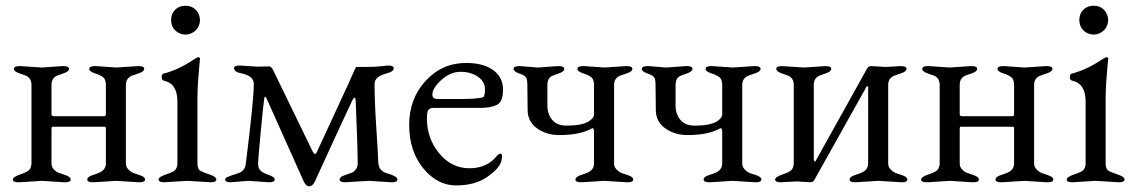

<svg xmlns="http://www.w3.org/2000/svg" viewBox="-20 -634 3969 671"><path d="M52 -403 126 -398 198 -403H201Q221 -403 221 -393.5Q221 -384 203 -378Q185 -372 178 -369Q160 -360 160 -337V-234Q160 -228 170 -228H345Q350 -228 350 -236V-337Q350 -355 341.5 -363Q333 -371 312.5 -377.5Q292 -384 292 -393.5Q292 -403 312 -403H315L387 -398L461 -403H464Q484 -403 484 -393.5Q484 -384 465.5 -378Q447 -372 440 -369Q420 -360 420 -337V-63Q420 -51 428 -42.5Q436 -34 442.5 -31Q449 -28 468 -22Q487 -16 487 -6.5Q487 3 467 3H464L386 -2L308 3H305Q285 3 285 -6.5Q285 -16 303.5 -22Q322 -28 328 -31Q350 -41 350 -63V-186Q350 -191 346 -191H163Q160 -191 160 -184V-63Q160 -50 168.5 -41.5Q177 -33 182.5 -31Q188 -29 207.5 -22.5Q227 -16 227 -6.5Q227 3 207 3H204L126 -2L48 3H45Q25 3 25 -6.5Q25 -16 52.5 -25Q80 -34 85 -44Q90 -54 90 -63V-337Q90 -360 72 -369Q65 -372 47 -378Q29 -384 29 -393.5Q29 -403 49 -403Z M628 -513Q606 -514 592 -528Q578 -542 578 -564Q578 -586 592 -600Q606 -614 628 -614Q650 -614 664 -600Q678 -586 679 -563Q678 -542 664 -528Q650 -514 628 -513ZM716 3 635 -2 554 3Q534 3 534 -6.5Q534 -16 562 -25Q590 -34 595 -43.5Q600 -53 600 -62V-279Q600 -342 553 -352Q545 -354 545 -364.5Q545 -375 552 -377Q601 -389 654 -424Q670 -434 672 -434Q679 -434 679 -429Q670 -337 670 -294V-62Q670 -42 682 -36Q695 -30 715.5 -23Q736 -16 736 -6.5Q736 3 716 3Z M819 -405 880 -401 921 -402Q928 -402 934 -390L1072 -106Q1081 -87 1088 -104L1198 -342Q1223 -400 1225 -400H1258Q1290 -400 1312.5 -402.5Q1335 -405 1336 -405Q1356 -405 1356 -396Q1356 -384 1333 -378Q1289 -367 1289 -341Q1289 -279 1295 -189Q1301 -99 1301.5 -74.5Q1302 -50 1310.5 -41.5Q1319 -33 1325 -31L1346 -24Q1369 -16 1369 -6.5Q1369 3 1349 3L1268 -2L1187 3Q1167 3 1167 -6.5Q1167 -16 1185.5 -22Q1204 -28 1210 -30.5Q1216 -33 1223 -41.5Q1230 -50 1230 -63Q1230 -118 1223 -282Q1222 -303 1211 -283Q1210 -282 1149.5 -150.5Q1089 -19 1081 -1Q1073 17 1061 17Q1049 17 1041 -1L912 -289Q906 -303 903.5 -290Q901 -277 891.5 -177Q882 -77 882 -63Q882 -49 887 -42Q894 -31 917 -23.5Q940 -16 940 -6.5Q940 3 920 3L847 -2L787 3Q767 3 767 -6Q767 -12 773 -14.5Q779 -17 782 -18.5Q785 -20 790.5 -21.5Q796 -23 803.5 -25.5Q811 -28 817.5 -30.5Q824 -33 831 -41Q838 -49 839 -62Q867 -283 867 -341Q867 -369 822 -378Q798 -382 798 -397Q798 -405 819 -405Z M1609 -414Q1669 -414 1703.5 -389Q1738 -364 1738 -321Q1738 -278 1716.5 -267.5Q1695 -257 1661 -257H1497Q1483 -257 1477.5 -250.5Q1472 -244 1472 -220Q1472 -150 1515 -98Q1558 -46 1620.5 -46Q1683 -46 1717 -90Q1724 -97 1728 -97Q1739 -97 1732 -71Q1725 -45 1682.5 -15.5Q1640 14 1574 14Q1508 14 1459 -46Q1410 -106 1410 -197.5Q1410 -289 1467.5 -351.5Q1525 -414 1609 -414ZM1491 -303Q1491 -288 1510 -288H1592Q1639 -288 1665 -293Q1675 -294 1675 -321.5Q1675 -349 1650 -366Q1625 -383 1589.5 -383Q1554 -383 1522.5 -354.5Q1491 -326 1491 -303Z M2092 -2 2014 3H2011Q1991 3 1991 -6.5Q1991 -16 2009.5 -22Q2028 -28 2034 -31Q2056 -41 2056 -63V-172Q2056 -189 2048 -185Q2007 -162 1935 -162Q1890 -162 1857.5 -185Q1825 -208 1824 -247L1823 -337Q1823 -357 1818 -364Q1813 -371 1794 -377.5Q1775 -384 1775 -393.5Q1775 -403 1795 -403H1798L1860 -398L1929 -403H1932Q1952 -403 1952 -393.5Q1952 -384 1934.5 -378Q1917 -372 1910 -369Q1893 -361 1893 -337V-265Q1893 -235 1910 -215Q1927 -195 1959 -195Q2020 -195 2042 -213Q2056 -223 2056 -234V-337Q2056 -355 2047.5 -363Q2039 -371 2018.5 -377.5Q1998 -384 1998 -393.5Q1998 -403 2018 -403H2021L2093 -398L2167 -403H2170Q2190 -403 2190 -393.5Q2190 -384 2171.5 -378Q2153 -372 2146 -369Q2126 -360 2126 -337V-63Q2126 -51 2134 -42.5Q2142 -34 2148.5 -31Q2155 -28 2174 -22Q2193 -16 2193 -6.5Q2193 3 2173 3H2170Q2170 3 2092 -2Z M2540 -2 2462 3H2459Q2439 3 2439 -6.5Q2439 -16 2457.5 -22Q2476 -28 2482 -31Q2504 -41 2504 -63V-172Q2504 -189 2496 -185Q2455 -162 2383 -162Q2338 -162 2305.5 -185Q2273 -208 2272 -247L2271 -337Q2271 -357 2266 -364Q2261 -371 2242 -377.5Q2223 -384 2223 -393.5Q2223 -403 2243 -403H2246L2308 -398L2377 -403H2380Q2400 -403 2400 -393.5Q2400 -384 2382.5 -378Q2365 -372 2358 -369Q2341 -361 2341 -337V-265Q2341 -235 2358 -215Q2375 -195 2407 -195Q2468 -195 2490 -213Q2504 -223 2504 -234V-337Q2504 -355 2495.5 -363Q2487 -371 2466.5 -377.5Q2446 -384 2446 -393.5Q2446 -403 2466 -403H2469L2541 -398L2615 -403H2618Q2638 -403 2638 -393.5Q2638 -384 2619.5 -378Q2601 -372 2594 -369Q2574 -360 2574 -337V-63Q2574 -51 2582 -42.5Q2590 -34 2596.5 -31Q2603 -28 2622 -22Q2641 -16 2641 -6.5Q2641 3 2621 3H2618Q2618 3 2540 -2Z M3131 3 3050 -2 2969 3Q2949 3 2949 -6.5Q2949 -16 2967.5 -22Q2986 -28 2992 -31Q3014 -41 3014 -63V-329Q3012 -333 3010 -334L2827 -7Q2822 3 2812 3L2765 0L2709 3Q2689 3 2689 -6.5Q2689 -16 2716.5 -25Q2744 -34 2749 -44Q2754 -54 2754 -63V-337Q2754 -360 2736 -369Q2729 -372 2711 -378Q2693 -384 2693 -393.5Q2693 -403 2713 -403L2790 -398L2865 -403Q2885 -403 2885 -393.5Q2885 -384 2867 -378Q2849 -372 2842 -369Q2824 -360 2824 -337V-75Q2826 -70 2829 -69L3009 -392Q3014 -403 3025 -403L3075 -400L3128 -403Q3148 -403 3148 -393.5Q3148 -384 3129.5 -378Q3111 -372 3104 -369Q3084 -360 3084 -337V-63Q3084 -51 3092 -42.5Q3100 -34 3106.5 -31Q3113 -28 3132 -22Q3151 -16 3151 -6.5Q3151 3 3131 3Z M3226 -403 3300 -398 3372 -403H3375Q3395 -403 3395 -393.5Q3395 -384 3377 -378Q3359 -372 3352 -369Q3334 -360 3334 -337V-234Q3334 -228 3344 -228H3519Q3524 -228 3524 -236V-337Q3524 -355 3515.5 -363Q3507 -371 3486.5 -377.5Q3466 -384 3466 -393.5Q3466 -403 3486 -403H3489L3561 -398L3635 -403H3638Q3658 -403 3658 -393.5Q3658 -384 3639.5 -378Q3621 -372 3614 -369Q3594 -360 3594 -337V-63Q3594 -51 3602 -42.5Q3610 -34 3616.5 -31Q3623 -28 3642 -22Q3661 -16 3661 -6.5Q3661 3 3641 3H3638L3560 -2L3482 3H3479Q3459 3 3459 -6.5Q3459 -16 3477.5 -22Q3496 -28 3502 -31Q3524 -41 3524 -63V-186Q3524 -191 3520 -191H3337Q3334 -191 3334 -184V-63Q3334 -50 3342.5 -41.5Q3351 -33 3356.5 -31Q3362 -29 3381.5 -22.5Q3401 -16 3401 -6.5Q3401 3 3381 3H3378L3300 -2L3222 3H3219Q3199 3 3199 -6.5Q3199 -16 3226.5 -25Q3254 -34 3259 -44Q3264 -54 3264 -63V-337Q3264 -360 3246 -369Q3239 -372 3221 -378Q3203 -384 3203 -393.5Q3203 -403 3223 -403Z M3802 -513Q3780 -514 3766 -528Q3752 -542 3752 -564Q3752 -586 3766 -600Q3780 -614 3802 -614Q3824 -614 3838 -600Q3852 -586 3853 -563Q3852 -542 3838 -528Q3824 -514 3802 -513ZM3890 3 3809 -2 3728 3Q3708 3 3708 -6.5Q3708 -16 3736 -25Q3764 -34 3769 -43.5Q3774 -53 3774 -62V-279Q3774 -342 3727 -352Q3719 -354 3719 -364.5Q3719 -375 3726 -377Q3775 -389 3828 -424Q3844 -434 3846 -434Q3853 -434 3853 -429Q3844 -337 3844 -294V-62Q3844 -42 3856 -36Q3869 -30 3889.5 -23Q3910 -16 3910 -6.5Q3910 3 3890 3Z"/></svg>

Font: EB Garamond
Style: Regular
Weight: 400
Version: Version 0.012